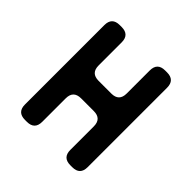

<svg xmlns="http://www.w3.org/2000/svg" viewBox="-140 -592 706 706"><g transform="rotate(45 213.0 -238.5)"><path d="M50 -32Q50 8 90 8H100Q140 8 140 -32V-154Q140 -194 180 -194H246Q286 -194 286 -154V-32Q286 8 326 8H336Q376 8 376 -32V-445Q376 -485 336 -485H326Q286 -485 286 -445V-325Q286 -285 246 -285H180Q140 -285 140 -325V-445Q140 -485 100 -485H90Q50 -485 50 -445Z"/></g></svg>

Font: WDXL Lubrifont JP N
Style: Regular
Weight: 400
Designer: [WDXL Lubrifont] Copyright 2020-2022 (c) NightFurySL2001, Skr-ZERO; [ZCOOL QingKe HuangYou] Copyright 2018-2022 (c) The 
Version: Version 2.001;hotconv 1.1.1;makeotfexe 2.6.0